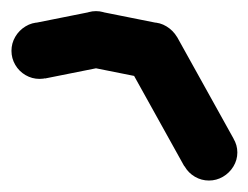

<svg xmlns="http://www.w3.org/2000/svg" viewBox="-20 -350 440 340"><path d="M0.3 -260Q0.3 -246.7 7 -235.2Q13.7 -223.7 25.2 -217Q36.7 -210.3 50 -210.3Q63.3 -210.3 74.8 -217Q86.3 -223.7 93.3 -235.2Q100.3 -246.7 100.3 -260Q100.3 -273.3 93.3 -284.8Q86.3 -296.3 74.8 -303.3Q63.3 -310.3 50 -310.3Q36.7 -310.3 25.2 -303.3Q13.7 -296.3 7 -284.8Q0.3 -273.3 0.3 -260Z M40.3 -309 59.7 -211 159.7 -231 140.3 -329Z M100.3 -280Q100.3 -266.7 107 -255.2Q113.7 -243.7 125.2 -237Q136.7 -230.3 150 -230.3Q163.3 -230.3 174.8 -237Q186.3 -243.7 193.3 -255.2Q200.3 -266.7 200.3 -280Q200.3 -293.3 193.3 -304.8Q186.3 -316.3 174.8 -323.3Q163.3 -330.3 150 -330.3Q136.7 -330.3 125.2 -323.3Q113.7 -316.3 107 -304.8Q100.3 -293.3 100.3 -280Z M159.7 -329 140.3 -231 240.3 -211 259.7 -309Z M200.3 -260Q200.3 -246.7 207 -235.2Q213.7 -223.7 225.2 -217Q236.7 -210.3 250 -210.3Q263.3 -210.3 274.8 -217Q286.3 -223.7 293.3 -235.2Q300.3 -246.7 300.3 -260Q300.3 -273.3 293.3 -284.8Q286.3 -296.3 274.8 -303.3Q263.3 -310.3 250 -310.3Q236.7 -310.3 225.2 -303.3Q213.7 -296.3 207 -284.8Q200.3 -273.3 200.3 -260Z M293.7 -284.3 206.3 -235.7 306.3 -55.7 393.7 -104.3Z M300.3 -80Q300.3 -66.7 307 -55.2Q313.7 -43.7 325.2 -37Q336.7 -30.3 350 -30.3Q363.3 -30.3 374.8 -37Q386.3 -43.7 393.3 -55.2Q400.3 -66.7 400.3 -80Q400.3 -93.3 393.3 -104.8Q386.3 -116.3 374.8 -123.3Q363.3 -130.3 350 -130.3Q336.7 -130.3 325.2 -123.3Q313.7 -116.3 307 -104.8Q300.3 -93.3 300.3 -80Z"/></svg>

Font: Linefont Thin
Style: Regular
Weight: 100
Monospace: yes
Version: Version 3.002;gftools[0.9.33]